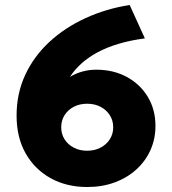

<svg xmlns="http://www.w3.org/2000/svg" viewBox="-20 -735 690 770"><path d="M329.5 15Q247.5 15 183.8 -20Q120 -55 83.2 -119.2Q46.5 -183.5 46.5 -271.5Q46.5 -360 81.2 -434.8Q116 -509.5 178.2 -567Q240.5 -624.5 322.8 -662.2Q405 -700 500 -715L561 -581Q503 -573.5 455.5 -559.2Q408 -545 371 -525Q334 -505 306.5 -480.2Q279 -455.5 260.5 -426.5Q283 -440.5 310 -448Q337 -455.5 366 -455.5Q435 -455.5 488.5 -426.5Q542 -397.5 572.8 -346.5Q603.5 -295.5 603.5 -230Q603.5 -178.5 583.8 -134Q564 -89.5 527.5 -56Q491 -22.5 440.8 -3.8Q390.5 15 329.5 15ZM329.5 -130.5Q359.5 -130.5 383 -142.8Q406.5 -155 420.2 -176.2Q434 -197.5 434 -224.5Q434 -252 420.2 -273.2Q406.5 -294.5 383 -306.8Q359.5 -319 329.5 -319Q299.5 -319 276 -306.8Q252.5 -294.5 239 -273.2Q225.5 -252 225.5 -224.5Q225.5 -197.5 239 -176.2Q252.5 -155 276 -142.8Q299.5 -130.5 329.5 -130.5Z"/></svg>

Font: Geologica ExtraBold
Style: Regular
Weight: 800
Designer: Sindre Bremnes, Frode Helland
Foundry: Monokrom Skriftforlag AS
Version: Version 1.010;gftools[0.9.28]